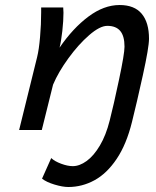

<svg xmlns="http://www.w3.org/2000/svg" viewBox="-20 -518 623 765"><path d="M232.9 -467.3Q232.9 -436 228.3 -394.3Q223.6 -352.5 217.3 -328.1Q270.5 -405.8 332.3 -451.9Q394 -498 456.5 -498Q515.6 -498 544.7 -463.1Q573.7 -428.2 573.7 -363.8Q573.7 -329.6 549.3 -218.8Q524.9 -107.9 505.9 -32.2Q483.9 57.1 444.8 115.2Q405.8 173.3 356.4 200.2Q307.1 227.1 252 227.1Q229.5 227.1 197 217.3Q164.6 207.5 147.5 193.8L184.1 111.8Q197.3 124.5 223.4 134.3Q249.5 144 270 144Q296.9 144 325.2 123.5Q353.5 103 377.9 62Q402.3 21 417 -37.6Q432.6 -98.1 454.3 -200.9Q476.1 -303.7 476.1 -332Q476.1 -374.5 459 -394.8Q441.9 -415 407.7 -415Q377.9 -415 335.2 -377.9Q292.5 -340.8 252.4 -285.6Q212.4 -230.5 191.4 -180.7L146.5 0H56.2L127.9 -290.5Q135.3 -320.3 139.6 -370.4Q144 -420.4 144 -469.2V-488.3H231.9Q232.9 -476.6 232.9 -467.3Z"/></svg>

Font: Lesson One
Style: Italic
Weight: 400
Italic angle: -14°
Designer: But Ko, Victor Gaultney, Annie Olsen, Julie Remington, Don Collingsworth, Eric Hays, Becca Hirsbrunner
Version: Version 1.100